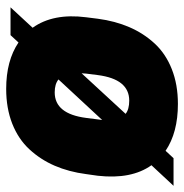

<svg xmlns="http://www.w3.org/2000/svg" viewBox="-32 -577 598 624"><g transform="rotate(-90 267.0 -265.0)"><path d="M522.9 -284.2 518.1 -246.1Q510.7 -189.9 490.7 -143.6Q470.7 -97.2 437.5 -61.3Q404.3 -25.4 354.2 -5.6Q304.2 14.2 241.2 14.2Q147.9 14.2 88.9 -25.9L64.9 0H-24.9L42 -71.8Q-4.4 -136.7 7.8 -246.1L13.2 -284.2Q20.5 -340.3 40.5 -386.5Q60.5 -432.6 93.8 -468.5Q127 -504.4 177 -524.2Q227.1 -543.9 290 -543.9Q381.8 -543.9 440.9 -503.9L464.8 -529.8H555.2L488.8 -458Q536.6 -391.1 522.9 -284.2ZM335 -246.1 339.8 -284.2Q339.8 -286.6 340.3 -291.5Q340.8 -296.4 340.8 -298.8L209 -155.8Q223.6 -144 252 -144Q321.8 -144 335 -246.1ZM195.8 -284.2 190.9 -246.1 189 -231.9 320.8 -374Q305.7 -386.2 278.8 -386.2Q209 -386.2 195.8 -284.2Z"/></g></svg>

Font: Cooper Hewitt
Style: Heavy Italic
Weight: 714
Designer: Village Type and Design LLC
Foundry: Cooper Hewitt Smithsonian Design Museum
Version: 1.000